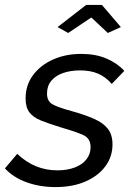

<svg xmlns="http://www.w3.org/2000/svg" viewBox="-44 -750 539 780"><path d="M181 10Q118 10 64 -9.5Q10 -29 -24 -66L26 -125Q62 -91 102.5 -74.5Q143 -58 189 -58Q229 -58 259.5 -69.5Q290 -81 307 -102.5Q324 -124 324 -152Q324 -188 294 -201.5Q264 -215 205 -232Q156 -247 123.5 -260Q91 -273 75.5 -293.5Q60 -314 60 -350Q60 -404 90 -444.5Q120 -485 171 -508Q222 -531 286 -531Q345 -531 389 -512Q433 -493 461 -462L410 -409Q385 -438 354 -451Q323 -464 282 -464Q243 -464 212.5 -453.5Q182 -443 164.5 -422Q147 -401 147 -370Q147 -339 169 -326.5Q191 -314 246 -299Q300 -284 337.5 -267.5Q375 -251 394 -227Q413 -203 413 -163Q413 -114 384.5 -75Q356 -36 304 -13Q252 10 181 10ZM190 -640 306 -730H370L447 -640L394 -616L327 -679L233 -616Z"/></svg>

Font: Raleway Thin Medium
Style: Italic
Weight: 500
Italic angle: -12°
Version: Version 4.026